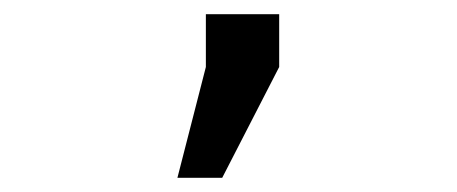

<svg xmlns="http://www.w3.org/2000/svg" viewBox="-20 -749 642 270"><path d="M269.5 -654.8V-729H372.6V-654.8L292.5 -499H229.5Z"/></svg>

Font: Vazir Code Hack
Style: Code-Hack
Weight: 400
Foundry: DejaVu fonts team - Redesigned by Saber Rastikerdar
Version: Version 1.1.2